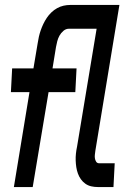

<svg xmlns="http://www.w3.org/2000/svg" viewBox="-20 -755 540 775"><path d="M36 0 99 -383H24L29 -479H115L132 -580Q134 -594 137 -607Q140 -620 144.5 -633Q149 -646 155 -658.5Q161 -671 169 -683Q177 -695 187.5 -705Q198 -715 210.5 -722Q223 -729 236.5 -732Q250 -735 263 -735H462L365 -147Q364 -139 363 -131.5Q362 -124 363 -116.5Q364 -109 368 -102.5Q372 -96 380 -96H443L438 0H375Q361 0 348 -3Q335 -6 324.5 -13.5Q314 -21 306.5 -31.5Q299 -42 294.5 -54.5Q290 -67 288 -80Q286 -93 285.5 -107Q285 -121 286.5 -135Q288 -149 291 -163L370 -639H258Q246 -639 236 -630.5Q226 -622 220 -611Q214 -600 211 -588Q208 -576 206 -565L192 -479H289L284 -383H176L112 0Z"/></svg>

Font: Iosevka SS04 Oblique
Style: Bold
Weight: 700
Italic angle: -9°
Monospace: yes
Designer: Belleve Invis
Foundry: Belleve Invis
Version: Version 19.0.0; ttfautohint (v1.8.4)